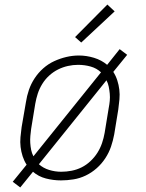

<svg xmlns="http://www.w3.org/2000/svg" viewBox="-20 -785 640 844"><path d="M69 39 36 14 97 -61Q86 -78 79.5 -98Q73 -118 70.5 -139Q68 -160 70 -182Q72 -204 75 -226L94 -336Q98 -363 107 -389.5Q116 -416 132 -440.5Q148 -465 170 -484.5Q192 -504 218 -516Q244 -528 271.5 -534.5Q299 -541 327 -541Q360 -541 393 -531Q426 -521 451 -500L506 -569L539 -544L478 -469Q489 -452 495.5 -432Q502 -412 504.5 -391Q507 -370 505 -348Q503 -326 500 -304L482 -194Q477 -167 468 -140.5Q459 -114 443 -89.5Q427 -65 405 -45.5Q383 -26 357 -13.5Q331 -1 303 3.5Q275 8 248 8Q214 8 181.5 -0.5Q149 -9 125 -30ZM127 -98 424 -467Q405 -485 378.5 -492.5Q352 -500 323 -500Q301 -500 278.5 -495Q256 -490 235 -479.5Q214 -469 196 -452.5Q178 -436 165.5 -415.5Q153 -395 146 -373.5Q139 -352 135 -329L117 -219Q115 -204 113.5 -188Q112 -172 113 -156.5Q114 -141 117 -126Q120 -111 127 -98ZM249 -30Q272 -30 295 -34.5Q318 -39 339 -49.5Q360 -60 378 -77Q396 -94 408.5 -114Q421 -134 428.5 -156Q436 -178 440 -201L458 -311Q461 -326 462.5 -342Q464 -358 462.5 -373.5Q461 -389 458 -404Q455 -419 448 -432L151 -63Q170 -46 196 -38Q222 -30 249 -30ZM337 -598 310 -622 452 -765 484 -735Z"/></svg>

Font: Iosevka Curly Slab XLtExObl
Style: Regular
Weight: 200
Width: 7
Italic angle: -9°
Monospace: yes
Designer: Belleve Invis
Foundry: Belleve Invis
Version: Version 11.0.0; ttfautohint (v1.8.3)